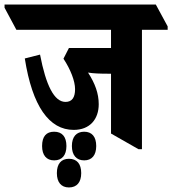

<svg xmlns="http://www.w3.org/2000/svg" viewBox="-88 -647 757 844"><path d="M236 -76C307 -76 346 -123 346 -189C346 -236 330 -280 299 -328C322 -324 353 -323 387 -323H400V-60L521 9H536V-516H649V-531L597 -627H-68V-613L-16 -516H400V-436H215L191 -389C222 -342 242 -291 242 -255C242 -219 229 -199 200 -199C150 -199 114 -272 88 -407L21 -390C54 -180 128 -76 236 -76ZM150 58C185 58 204 35 204 -5C204 -46 185 -68 150 -68C116 -68 97 -48 97 -5C97 35 116 58 150 58ZM282 58C316 58 335 35 335 -5C335 -46 316 -68 282 -68C248 -68 228 -46 228 -5C228 35 248 58 282 58ZM215 177C250 177 269 154 269 114C269 73 250 51 215 51C181 51 162 73 162 114C162 154 181 177 215 177Z"/></svg>

Font: Noto Serif Devanagari ExtraCondensed Black
Style: Regular
Weight: 900
Width: 2
Designer: Universal Thirst, Indian Type Foundry and the Monotype Design Team
Foundry: Monotype Imaging Inc.
Version: Version 2.004